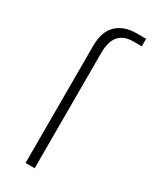

<svg xmlns="http://www.w3.org/2000/svg" viewBox="-187 -769 663 820"><g transform="rotate(30 144.5 -358.5)"><path d="M94.7 0V-576.2Q94.7 -648.4 130.9 -682.6Q167 -716.8 228.5 -716.8H275.4V-679.7H233.4Q139.6 -679.7 139.6 -569.3V0Z"/></g></svg>

Font: Gothic A1 ExtraLight
Style: Regular
Weight: 275
Designer: HanYang I&C Co.,Ltd.
Foundry: HanYang I&C Co.,Ltd.
Version: Version 2.50